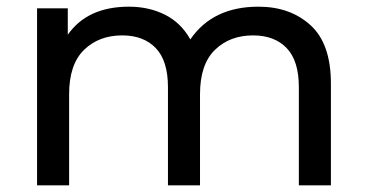

<svg xmlns="http://www.w3.org/2000/svg" viewBox="-20 -555 1097 575"><path d="M971 0H875V-294Q875 -373 838.5 -411Q802 -449 738 -449Q668 -449 623.5 -405.5Q579 -362 579 -273V0H483V-294Q483 -373 446.5 -411Q410 -449 346 -449Q276 -449 231.5 -405.5Q187 -362 187 -273V0H91V-530H183V-451Q242 -535 366 -535Q426 -535 474 -511Q522 -487 550 -437Q617 -535 754 -535Q849 -535 910 -479.5Q971 -424 971 -305Z"/></svg>

Font: Argentum Novus
Style: Regular
Weight: 400
Designer: Julieta Ulanovsky
Foundry: Julieta Ulanovsky
Version: Version 7.20;July 27, 2021;FontCreator 13.0.0.2683 64-bit